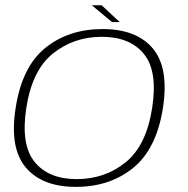

<svg xmlns="http://www.w3.org/2000/svg" viewBox="-20 -706 713 730"><path d="M268.5 4.5Q140 4.5 77.8 -69.5Q15.5 -143.5 39.5 -295.5Q63.5 -452 152.2 -523.8Q241 -595.5 370 -595.5Q499 -595.5 561 -521.8Q623 -448 599.5 -295.5Q575 -139.5 486.2 -67.5Q397.5 4.5 268.5 4.5ZM271.5 -25Q378.5 -25 457.5 -88.8Q536.5 -152.5 558.5 -295.5Q580.5 -435.5 527.2 -500.8Q474 -566 367 -566Q260.5 -566 181.2 -502.5Q102 -439 80 -295.5Q58.5 -155.5 111.8 -90.2Q165 -25 271.5 -25ZM406 -622 329 -686H366.5L435 -622Z"/></svg>

Font: Anybody ExtraExpanded ExtraLight
Style: Italic
Weight: 200
Width: 8
Italic angle: -10°
Designer: Tyler Finck
Foundry: Etcetera Type Company
Version: Version 1.010; ttfautohint (v1.8.3) -l 8 -r 50 -G 200 -x 14 